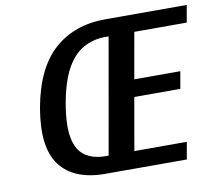

<svg xmlns="http://www.w3.org/2000/svg" viewBox="-78 -791 1003 883"><g transform="rotate(-10 424.0 -350.0)"><path d="M345 0Q199 0 134.5 -85Q70 -170 101 -350Q133 -530 227.5 -615Q322 -700 468 -700H848L834 -620H589L551 -405H766L752 -325H537L494 -80H739L725 0ZM359 -80H374L469 -620H454Q397 -620 350.5 -594Q304 -568 271.5 -509Q239 -450 221 -350Q204 -250 215.5 -191Q227 -132 264.5 -106Q302 -80 359 -80Z"/></g></svg>

Font: Cuprum
Style: Bold Italic
Weight: 700
Italic angle: -10°
Designer: Jovanny Lemonad
Foundry: Jovanny Lemonad
Version: Version 3.000